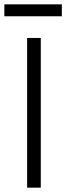

<svg xmlns="http://www.w3.org/2000/svg" viewBox="-37 -865 305 885"><path d="M151 -690H88V0H151ZM248 -845H-17V-790H248Z"/></svg>

Font: Repo Light
Style: Regular
Weight: 300
Designer: Stefan Peev
Foundry: Context Ltd
Version: Version 001.502